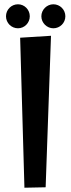

<svg xmlns="http://www.w3.org/2000/svg" viewBox="-20 -875 330 896"><path d="M74 -699 94 1 193 -1 218 -708ZM285 -799C285 -830 260 -855 229 -855C199 -855 173 -830 173 -799C173 -768 199 -743 229 -743C260 -743 285 -768 285 -799ZM119 -799C119 -830 94 -855 64 -855C33 -855 8 -830 8 -799C8 -768 33 -743 64 -743C94 -743 119 -768 119 -799Z"/></svg>

Font: Original Surfer
Style: Regular
Weight: 400
Designer: Astigmatic (AOETI)
Foundry: Astigmatic (AOETI)
Version: Version 1.001